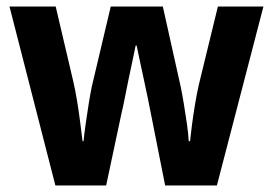

<svg xmlns="http://www.w3.org/2000/svg" viewBox="-20 -566 833 586"><path d="M440 -222Q437 -239 431 -267Q425 -295 418.5 -326Q412 -357 406 -384Q400 -411 397 -427H394Q391 -411 385 -383.5Q379 -356 372.5 -324.5Q366 -293 360.5 -265Q355 -237 351 -221L304 0H149L9 -546H150L204 -316Q210 -290 215.5 -256.5Q221 -223 225 -190.5Q229 -158 232 -135H235Q237 -156 241.5 -188Q246 -220 251 -251Q256 -282 260 -301L318 -546H477L532 -299Q536 -280 541 -249.5Q546 -219 550.5 -188Q555 -157 556 -135H560Q562 -155 566 -185.5Q570 -216 575.5 -249Q581 -282 587 -308L645 -546H784L642 0H484Z"/></svg>

Font: Noto Sans Armenian SemiCondensed
Style: Bold
Weight: 700
Width: 4
Designer: Monotype Design Team
Foundry: Monotype Imaging Inc.
Version: Version 2.008; ttfautohint (v1.8.4.7-5d5b)